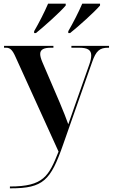

<svg xmlns="http://www.w3.org/2000/svg" viewBox="-20 -786 614 1046"><path d="M166 -616V-606H176C223 -644 309 -721 338 -756V-766H242C223 -721 191 -659 166 -616ZM352 -616V-606H362C410 -644 495 -721 525 -756V-766H428C409 -721 377 -659 352 -616ZM34 230V240H39C216 240 256 196 323 4L482 -448C503 -509 523 -526 569 -526H574V-536H369V-526H411C457 -526 477 -514 477 -484C477 -472 474 -455 467 -436L386 -206C378 -181 365 -147 352 -109C340 -141 327 -177 305 -228L211 -447C203 -466 199 -480 199 -492C199 -517 220 -526 258 -526H271V-536H2V-526H13C35 -526 48 -514 65 -475L299 40C246 173 218 230 34 230Z"/></svg>

Font: Noto Serif Display SemiBold
Style: Regular
Weight: 600
Designer: Monotype Design Team
Foundry: Monotype Imaging Inc.
Version: Version 2.009